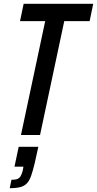

<svg xmlns="http://www.w3.org/2000/svg" viewBox="-20 -708 509 1007"><path d="M90 0 217 -597H85L104 -688H469L450 -597H317L190 0ZM31 279 40 235Q61 235 71.5 230.5Q82 226 88 216Q94 206 99 188L103 166H56L78 62H181L162 148Q153 186 144 212Q135 238 122 252.5Q109 267 87.5 273Q66 279 31 279Z"/></svg>

Font: Saira Condensed Medium
Style: Italic
Weight: 500
Width: 3
Italic angle: -12°
Designer: Hector Gatti with collaboration of the Omnibus-Type team
Foundry: Omnibus-Type
Version: Version 1.101